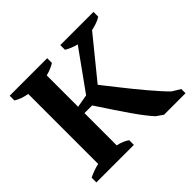

<svg xmlns="http://www.w3.org/2000/svg" viewBox="-156 -850 1037 1037"><g transform="rotate(-45 362.5 -331.0)"><path d="M420.9 -662.1H674.3V-626Q658.2 -615.2 637.5 -608.4Q616.7 -601.6 599.6 -598.1L412.1 -367.7Q423.8 -352.5 442.4 -329.1Q460.9 -305.7 483.4 -277.3Q505.9 -249 530.5 -218.3Q555.2 -187.5 580.1 -158.4Q605 -129.4 627.9 -103.5Q650.9 -77.6 669.9 -59.6L715.3 -32.2V0H551.3L513.2 -26.4Q478 -64.5 428.7 -135.7Q379.4 -207 312 -310.1H253.4V-63.5Q274.4 -59.6 291.5 -52Q308.6 -44.4 320.8 -36.1V0H34.2V-36.1Q53.2 -45.4 73 -52.5Q92.8 -59.6 111.8 -63.5V-598.1Q89.8 -601.6 69.6 -608.9Q49.3 -616.2 34.2 -626V-662.1H320.8V-626Q308.6 -618.2 291.3 -610.8Q273.9 -603.5 253.4 -598.1V-358.4L327.6 -371.6L490.2 -598.1Q471.2 -602.5 452.6 -610.4Q434.1 -618.2 420.9 -626Z"/></g></svg>

Font: PT Astra Serif
Style: Bold
Weight: 700
Designer: A.Korolkova, I. Chaeva
Foundry: ParaType Ltd
Version: Version 1.002